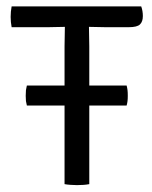

<svg xmlns="http://www.w3.org/2000/svg" viewBox="-20 -562 465 586"><path d="M62 -240Q60 -247.5 59.2 -253.5Q58.5 -259.5 58.5 -269.5Q58.5 -280.5 59.2 -286.8Q60 -293 62 -301H177V-420.5Q177 -436.5 177.5 -450Q178 -463.5 178 -480Q168.5 -480 152.5 -479.5Q136.5 -479 127.5 -479H15.5Q12.5 -494.5 12.5 -510.5Q12.5 -527 15.5 -542.5H411Q416 -528.5 416 -513Q416 -496 407.2 -487.5Q398.5 -479 373 -479H302Q293.5 -479 276.8 -479.5Q260 -480 251.5 -480Q251.5 -463.5 252 -450Q252.5 -436.5 252.5 -420.5V-301H366.5Q368.5 -293 369.2 -286.8Q370 -280.5 370 -269.5Q370 -259.5 369.2 -253.5Q368.5 -247.5 366.5 -240H252.5V0Q237 3 215 3Q206 3 195.5 2.2Q185 1.5 177 0V-240Z"/></svg>

Font: Signika SC Light
Style: Regular
Weight: 300
Designer: Anna Giedryś
Foundry: Anna Giedryś
Version: Version 2.000; ttfautohint (v1.8.3) -l 8 -r 50 -G 200 -x 9 -